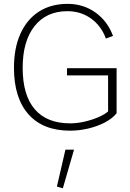

<svg xmlns="http://www.w3.org/2000/svg" viewBox="-20 -684 688 1013"><path d="M325.2 105.5H370.6L311.5 309.6L280.3 300.3ZM333.5 -324.2H595.2V-86.4Q572.3 -58.1 532.7 -37.6Q493.2 -17.1 445.6 -5.9Q397.9 5.4 349.6 5.4Q207 5.4 130.4 -80.8Q53.7 -167 53.7 -326.2Q53.7 -430.7 87.9 -506.3Q122.1 -582 185.5 -622.8Q249 -663.6 336.9 -663.6Q419.4 -663.6 483.4 -618.2Q547.4 -572.8 576.2 -494.6L538.6 -480.5Q514.6 -547.4 460.4 -586.2Q406.2 -625 335.4 -625Q224.6 -625 162.1 -545.9Q99.6 -466.8 99.6 -326.2Q99.6 -182.1 163.3 -107.7Q227.1 -33.2 350.6 -33.2Q385.7 -33.2 424.8 -42Q463.9 -50.8 497.8 -65.2Q531.7 -79.6 550.3 -96.2V-286.1H333.5Z"/></svg>

Font: Estedad-FD ExtraLight
Style: Regular
Weight: 200
Designer: Amin Abedi
Version: Version 7.3